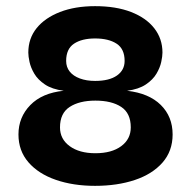

<svg xmlns="http://www.w3.org/2000/svg" viewBox="-20 -593 621 624"><path d="M289 11Q218 11 161.5 -8.5Q105 -28 72.5 -65.5Q40 -103 40 -156Q40 -212 78.5 -251.5Q117 -291 187 -298Q149 -303 126 -318.5Q103 -334 91.5 -353.5Q80 -373 76 -391.5Q72 -410 72 -422Q72 -468 99 -501.5Q126 -535 175 -554Q224 -573 289 -573Q357 -573 406 -554Q455 -535 481.5 -501Q508 -467 508 -422Q508 -410 504 -391.5Q500 -373 488.5 -353.5Q477 -334 454 -318.5Q431 -303 393 -298Q464 -290 502.5 -252Q541 -214 541 -156Q541 -102 508 -64.5Q475 -27 418 -8Q361 11 289 11ZM290 -95Q343 -95 374 -118Q405 -141 405 -179Q405 -225 374 -245.5Q343 -266 290 -266Q238 -266 206.5 -245.5Q175 -225 175 -179Q175 -141 206.5 -118Q238 -95 290 -95ZM289 -330Q335 -330 360 -347.5Q385 -365 385 -395Q385 -434 359 -451Q333 -468 289 -468Q246 -468 220.5 -451Q195 -434 195 -395Q195 -375 206.5 -360.5Q218 -346 239.5 -338Q261 -330 289 -330Z"/></svg>

Font: Darker Grotesque Black
Style: Regular
Weight: 900
Designer: Gabriel Lam
Foundry: TypeRant
Version: Version 1.000;gftools[0.9.28]